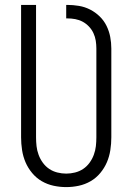

<svg xmlns="http://www.w3.org/2000/svg" viewBox="-20 -755 540 783"><path d="M250 8Q224 8 198.5 2.5Q173 -3 150.5 -16Q128 -29 111 -49.5Q94 -70 84 -93.5Q74 -117 70 -143Q66 -169 66 -195V-735H127V-195Q127 -177 129 -159Q131 -141 137.5 -123.5Q144 -106 155 -91Q166 -76 181 -66Q196 -56 214 -51.5Q232 -47 250 -47Q268 -47 286 -51.5Q304 -56 319 -66Q334 -76 345 -91Q356 -106 362.5 -123.5Q369 -141 371 -159Q373 -177 373 -195V-557Q373 -573 370.5 -589Q368 -605 361 -620Q354 -635 342.5 -647Q331 -659 317 -666.5Q303 -674 287 -677Q271 -680 254 -680H250V-735H254Q278 -735 302 -731Q326 -727 347.5 -716Q369 -705 386.5 -688Q404 -671 414.5 -649.5Q425 -628 429.5 -604.5Q434 -581 434 -557V-195Q434 -169 430 -143Q426 -117 416 -93.5Q406 -70 389 -49.5Q372 -29 349.5 -16Q327 -3 301.5 2.5Q276 8 250 8Z"/></svg>

Font: Iosevka Term Curly Light
Style: Regular
Weight: 300
Designer: Belleve Invis
Foundry: Belleve Invis
Version: Version 32.3.0